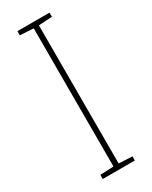

<svg xmlns="http://www.w3.org/2000/svg" viewBox="-188 -758 637 803"><g transform="rotate(-30 130.0 -357.0)"><path d="M208 0H53V-20L118 -23V-690L53 -694V-714H208V-694L143 -690V-23L208 -20Z"/></g></svg>

Font: Noto Sans Myanmar UI SemiCondensed Thin
Style: Regular
Weight: 100
Width: 4
Designer: Monotype Design Team
Foundry: Monotype Imaging Inc.
Version: Version 2.103; ttfautohint (v1.8.4.7-5d5b)